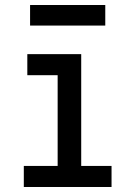

<svg xmlns="http://www.w3.org/2000/svg" viewBox="-20 -746 540 766"><path d="M75 0H425V-84H304V-530H89V-446H210V-84H75ZM100 -644H400V-726H100Z"/></svg>

Font: Iosevka SS08 Medium
Style: Regular
Weight: 500
Monospace: yes
Designer: Belleve Invis
Foundry: Belleve Invis
Version: Version 3.4.3; ttfautohint (v1.8.3)